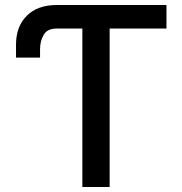

<svg xmlns="http://www.w3.org/2000/svg" viewBox="-20 -747 729 767"><path d="M418 -633V0H309V-633H207Q168 -633 154 -607Q140 -583 140 -549V-517H44V-569Q44 -641 87 -684Q130 -727 207 -727H645V-633Z"/></svg>

Font: Sinter Medium
Style: Regular
Weight: 500
Foundry: Adobe & rsms
Version: Version 1.000